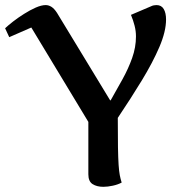

<svg xmlns="http://www.w3.org/2000/svg" viewBox="-38 -719 718 748"><path d="M420.9 -259.8Q420.9 -189 421.6 -145.3Q422.4 -101.6 424.1 -76.4Q425.8 -51.3 428.7 -36.4Q431.6 -21.5 436 -7.8Q421.9 0 401.6 4.4Q381.3 8.8 364.7 8.8Q339.4 8.8 322.8 -1.7Q306.2 -12.2 306.2 -40V-244.1L84 -611.8L-2 -574.2L-18.1 -608.9Q-6.3 -620.1 13.2 -635.3Q32.7 -650.4 55.9 -665Q79.1 -679.7 101.3 -689.5Q123.5 -699.2 140.1 -699.2Q151.4 -699.2 162.4 -692.4Q173.3 -685.5 184.1 -668.9L391.1 -328.1H393.1Q416.5 -369.1 439.2 -410.2Q461.9 -451.2 476.8 -492.9Q491.7 -534.7 491.7 -577.1Q491.7 -598.1 486.3 -619.1Q481 -640.1 472.2 -661.1L548.8 -693.8Q555.7 -697.3 561.3 -698.2Q566.9 -699.2 571.8 -699.2Q590.8 -699.2 599.9 -683.8Q608.9 -668.5 608.9 -643.1Q608.9 -596.7 583 -536.1Q557.1 -475.6 514.4 -405.5Q471.7 -335.4 420.9 -259.8Z"/></svg>

Font: Artifika
Style: Regular
Weight: 400
Designer: Yulya Zhdanova, Ivan Petrov | Cyreal.org
Foundry: Cyreal.org
Version: Version 1.102; ttfautohint (v1.8.4.7-5d5b)